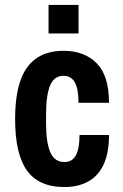

<svg xmlns="http://www.w3.org/2000/svg" viewBox="-20 -743 496 775"><path d="M240 12Q137 12 89 -54.5Q41 -121 41 -263Q41 -405 90 -471.5Q139 -538 236 -538Q320 -538 370 -488Q420 -438 420 -328H297Q297 -384 282 -410.5Q267 -437 236 -437Q198 -437 182 -397.5Q166 -358 166 -282V-244Q166 -168 183 -128.5Q200 -89 240 -89Q272 -89 286.5 -116.5Q301 -144 301 -198H420Q420 -125 398 -78.5Q376 -32 335.5 -10Q295 12 240 12ZM176 -608V-723H297V-608Z"/></svg>

Font: Archivo Narrow
Style: Bold
Weight: 700
Designer: Hector Gatti
Foundry: Omnibus-Type
Version: Version 3.002